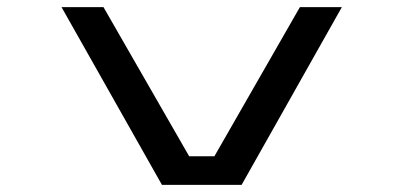

<svg xmlns="http://www.w3.org/2000/svg" viewBox="-20 -520 1140 540"><path d="M435.5 0 153 -500H271L512 -80.5H583L823.5 -500H941.5L659.5 0Z"/></svg>

Font: Trispace Expanded
Style: Regular
Weight: 400
Width: 7
Designer: Tyler Finck
Foundry: Etcetera Type Company
Version: Version 1.210; ttfautohint (v1.8.3)